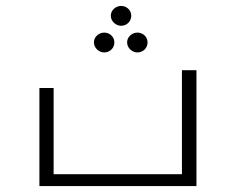

<svg xmlns="http://www.w3.org/2000/svg" viewBox="-20 -628 796 648"><path d="M389 -541C407 -541 423 -555 423 -575C423 -594 407 -608 389 -608C371 -608 354 -594 354 -575C354 -556 371 -541 389 -541ZM332 -451C350 -451 366 -465 366 -485C366 -504 350 -518 332 -518C314 -518 297 -504 297 -485C297 -466 314 -451 332 -451ZM409 -485C409 -466 426 -451 444 -451C462 -451 478 -465 478 -485C478 -504 462 -518 444 -518C426 -518 409 -504 409 -485ZM594 -391V-40H161V-331H113V0H643V-391Z"/></svg>

Font: Sulaf Light
Style: Regular
Weight: 300
Designer: Bandar Raffah (Arabic) and Santiago Orozco (Latin)
Foundry: Caramella and Typemade
Version: Version 1.005;PS 001.005;hotconv 1.0.88;makeotf.lib2.5.64775